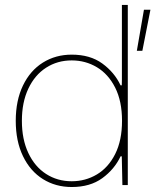

<svg xmlns="http://www.w3.org/2000/svg" viewBox="-20 -750 677 779"><path d="M474.6 -730V-409.2H498.5V-730ZM469.2 -115.7H474.1L476.6 1H498.5V-259.8L485.8 -264.6L475.1 -259.8Q475.1 -180.2 447.3 -125Q419.4 -69.8 373 -42.2Q326.7 -14.6 271 -14.6Q212.9 -14.6 167 -44.2Q121.1 -73.7 95 -129.2Q68.8 -184.6 68.8 -259.8L55.7 -264.6L43.9 -259.8Q43.9 -177.2 73.2 -116.5Q102.5 -55.7 154.1 -23.4Q205.6 8.8 271 8.8Q345.7 8.8 395 -27.1Q444.3 -63 469.2 -115.7ZM43.9 -259.8 55.7 -254.9 68.8 -259.8Q68.8 -335 95 -390.4Q121.1 -445.8 167 -475.3Q212.9 -504.9 271 -504.9Q326.7 -504.9 373 -477.3Q419.4 -449.7 447.3 -394.5Q475.1 -339.4 475.1 -259.8L485.8 -254.9L498.5 -259.8V-520.5H476.6L474.1 -403.8H469.2Q444.3 -456.5 395 -492.4Q345.7 -528.3 271 -528.3Q205.6 -528.3 154.1 -496.1Q102.5 -463.9 73.2 -403.1Q43.9 -342.3 43.9 -259.8ZM590.3 -710.4 557.6 -543.9H535.2L564 -710.4Z"/></svg>

Font: Wand UI Pro
Style: Regular
Weight: 400
Designer: Andreas Faust
Version: Version 1.003;FEAKit 1.0